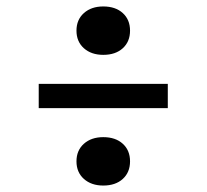

<svg xmlns="http://www.w3.org/2000/svg" viewBox="-20 -630 640 595"><path d="M300 -460Q263 -460 240 -480.5Q217 -501 217 -535Q217 -569 240 -589.5Q263 -610 300 -610Q338 -610 360.5 -589.5Q383 -569 383 -535Q383 -501 360.5 -480.5Q338 -460 300 -460ZM100 -295V-370H500V-295ZM300 -55Q263 -55 240 -75.5Q217 -96 217 -130Q217 -164 240 -184.5Q263 -205 300 -205Q338 -205 360.5 -184.5Q383 -164 383 -130Q383 -96 360.5 -75.5Q338 -55 300 -55Z"/></svg>

Font: JetBrainsMono NF
Style: Regular
Weight: 400
Designer: Philipp Nurullin, Konstantin Bulenkov
Foundry: JetBrains
Version: Version 2.251; ttfautohint (v1.8.3);Nerd Fonts 2.2.2